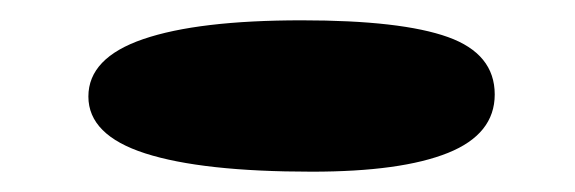

<svg xmlns="http://www.w3.org/2000/svg" viewBox="-20 -794 566 189"><path d="M277 -774Q375 -774 421 -757.5Q467 -741 467 -701Q467 -662 421 -643.5Q375 -625 287 -625Q179 -625 123 -643Q67 -661 67 -699Q67 -737 121 -755.5Q175 -774 277 -774Z"/></svg>

Font: Sniglet
Style: ExtraBold
Weight: 800
Version: Version 2.000; ttfautohint (v0.95) -l 8 -r 50 -G 200 -x 14 -